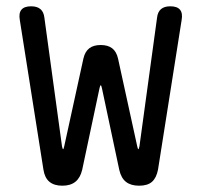

<svg xmlns="http://www.w3.org/2000/svg" viewBox="-20 -580 640 610"><path d="M178 10Q152 10 137 -2.5Q122 -15 118 -41L43 -516Q39 -538 48 -549Q57 -560 79 -560Q98 -560 108.5 -551Q119 -542 121 -524L177 -115Q179 -106 180.5 -106Q182 -106 184 -115L245 -394Q250 -416 263.5 -426.5Q277 -437 300 -437Q323 -437 336.5 -426.5Q350 -416 355 -394L416 -115Q418 -106 419.5 -106Q421 -106 423 -115L479 -524Q481 -542 491.5 -551Q502 -560 521 -560Q543 -560 552 -549Q561 -538 557 -516L482 -41Q477 -15 463 -2.5Q449 10 422 10Q396 10 380.5 -2Q365 -14 359 -40L304 -299Q302 -309 300 -309Q298 -309 296 -299L241 -40Q235 -15 219.5 -2.5Q204 10 178 10Z"/></svg>

Font: Maple Mono NL Light
Style: Regular
Weight: 300
Monospace: yes
Designer: subframe7536
Version: Version 7.000